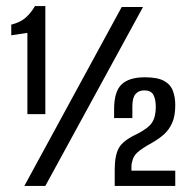

<svg xmlns="http://www.w3.org/2000/svg" viewBox="-20 -611 626 631"><path d="M70 -236V-503L17 -495V-530Q48 -538 65 -553.5Q82 -569 95 -591H129V-236ZM60 0 380 -588H450L129 0ZM357 0V-53Q357 -100 370.5 -124.5Q384 -149 429 -170Q467 -189 479.5 -208Q492 -227 492 -259Q492 -285 484 -299.5Q476 -314 454 -314Q436 -314 425.5 -302Q415 -290 415 -262V-223H355V-252Q355 -310 379.5 -333.5Q404 -357 456 -357Q497 -357 518.5 -345.5Q540 -334 548 -313Q556 -292 556 -266Q556 -230 546 -207.5Q536 -185 519.5 -170Q503 -155 480 -142Q444 -122 431 -109.5Q418 -97 415 -82Q412 -74 412 -65.5Q412 -57 412 -50H556V0Z"/></svg>

Font: Alumni Sans SemiBold
Style: Regular
Weight: 600
Designer: Robert E. Leuschke
Foundry: Robert E. Leuschke
Version: Version 1.018